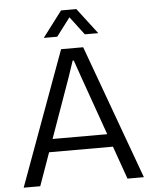

<svg xmlns="http://www.w3.org/2000/svg" viewBox="-61 -989 825 1039"><g transform="rotate(-5 351.5 -469.0)"><path d="M25 0 292 -729H412L678 0H589L387 -570L355 -662H349L318 -570L115 0ZM169 -179 182 -249H521L534 -179ZM204 -798 310 -938H393L500 -798H427L352 -897L277 -798Z"/></g></svg>

Font: Mona Sans ExtraLight
Style: Regular
Weight: 400
Version: Version 2.000